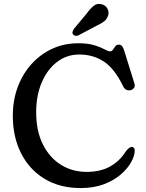

<svg xmlns="http://www.w3.org/2000/svg" viewBox="-20 -936 739 974"><path d="M663.5 -171Q663 -145 645 -112.8Q627 -80.5 592.2 -50.5Q557.5 -20.5 506.5 -1.2Q455.5 18 389 18Q283 18 205.8 -29Q128.5 -76 86.8 -158.8Q45 -241.5 45 -348.5Q45 -427.5 70 -494.5Q95 -561.5 140 -611.2Q185 -661 245.2 -688.8Q305.5 -716.5 376.5 -716.5Q428 -716.5 460 -706.2Q492 -696 510.2 -685.8Q528.5 -675.5 538.5 -675.5Q547.5 -675.5 553 -684Q558.5 -692.5 564.8 -701Q571 -709.5 581.5 -709.5Q593 -709.5 598.8 -702.8Q604.5 -696 609.5 -681L662 -512.5Q666.5 -499 659.2 -489.2Q652 -479.5 639 -478Q615.5 -475 604 -499.5Q561.5 -587.5 507.2 -623.5Q453 -659.5 382.5 -659.5Q319 -659.5 269.5 -621.8Q220 -584 191.8 -517.8Q163.5 -451.5 163.5 -367Q163.5 -272 197.2 -204.2Q231 -136.5 289 -100.2Q347 -64 419.5 -64Q489 -64 538.2 -91.2Q587.5 -118.5 620 -170.5Q639 -193.5 651.5 -190.5Q663.5 -187.5 663.5 -171ZM419 -866.5Q438 -892.5 455.8 -906.8Q473.5 -921 497.5 -914Q517 -908 525.5 -891.5Q534 -875 528.5 -857.5Q523.5 -840 509.2 -828.5Q495 -817 471 -806L378.5 -757Q371.5 -753.5 363.5 -754.5Q355.5 -755.5 351 -761Q346 -767.5 348.2 -774.8Q350.5 -782 355 -789.5Z"/></svg>

Font: Fraunces 9pt S100
Style: Regular
Weight: 400
Version: Version 1.000; ttfautohint (v1.8.3)